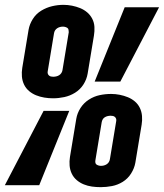

<svg xmlns="http://www.w3.org/2000/svg" viewBox="-34 -765 677 793"><path d="M185 -359Q167 -359 149 -362Q131 -365 115 -371.5Q99 -378 86 -389Q73 -400 65.5 -415.5Q58 -431 56.5 -449Q55 -467 58 -485L84 -642Q88 -665 101.5 -686.5Q115 -708 136.5 -721Q158 -734 181.5 -739.5Q205 -745 228 -745Q246 -745 263.5 -741.5Q281 -738 297 -731.5Q313 -725 326 -714Q339 -703 347 -687.5Q355 -672 356 -654Q357 -636 354 -618L328 -461Q324 -437 310.5 -416Q297 -395 276 -382Q255 -369 231.5 -364Q208 -359 185 -359ZM357 -428 481 -735H623L463 -428ZM186 -448Q192 -448 198.5 -449.5Q205 -451 210.5 -454.5Q216 -458 219.5 -463.5Q223 -469 224 -475L250 -632Q250 -637 249 -642Q248 -647 244.5 -649.5Q241 -652 236 -653.5Q231 -655 226 -655Q226 -655 226 -655Q226 -655 226 -655Q220 -655 214 -653.5Q208 -652 202.5 -648.5Q197 -645 193.5 -639.5Q190 -634 189 -627L163 -470Q162 -465 163.5 -460.5Q165 -456 168.5 -453Q172 -450 176.5 -449Q181 -448 186 -448ZM382 8Q363 8 345.5 5.5Q328 3 312 -3.5Q296 -10 283 -21Q270 -32 262.5 -47.5Q255 -63 253.5 -81Q252 -99 255 -117L281 -274Q285 -298 298.5 -319Q312 -340 333 -353.5Q354 -367 377.5 -372Q401 -377 425 -377Q443 -377 460.5 -373.5Q478 -370 494 -363.5Q510 -357 523 -346Q536 -335 543.5 -319.5Q551 -304 552.5 -286Q554 -268 551 -250L525 -93Q521 -70 507.5 -48.5Q494 -27 473 -14Q452 -1 428.5 3.5Q405 8 382 8ZM-14 0 146 -307H252L128 0ZM383 -80Q389 -80 395 -81.5Q401 -83 406.5 -86.5Q412 -90 415.5 -95.5Q419 -101 420 -108L446 -265Q447 -270 445.5 -274.5Q444 -279 440.5 -282Q437 -285 432.5 -286Q428 -287 423 -287Q417 -287 410.5 -285.5Q404 -284 398.5 -280.5Q393 -277 390 -271.5Q387 -266 386 -260L360 -103Q359 -98 360 -93Q361 -88 364.5 -85.5Q368 -83 373 -81.5Q378 -80 383 -80Z"/></svg>

Font: Iosevka Curly Slab XBdExObl
Style: Regular
Weight: 800
Width: 7
Italic angle: -9°
Monospace: yes
Designer: Belleve Invis
Foundry: Belleve Invis
Version: Version 11.1.0; ttfautohint (v1.8.3)